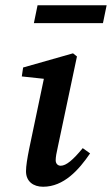

<svg xmlns="http://www.w3.org/2000/svg" viewBox="-20 -697 426 731"><path d="M79 -45C79 -6 107 14 144 14C223 14 280 -50 323 -113L295 -133C258 -88 232 -66 211 -66C201 -66 192 -73 192 -87C192 -98 195 -116 200 -137L273 -482L258 -494L68 -440L63 -406L147 -397L91 -130C84 -95 79 -65 79 -45ZM109 -609H372L386 -677H123Z"/></svg>

Font: Source Serif Pro Semibold
Style: Italic
Weight: 600
Italic angle: -12°
Designer: Frank Grießhammer
Foundry: Adobe Systems Incorporated
Version: Version 3.001;hotconv 1.0.111;makeotfexe 2.5.65597